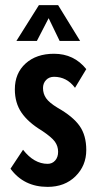

<svg xmlns="http://www.w3.org/2000/svg" viewBox="-20 -720 384 750"><path d="M191 -510Q269 -510 317 -450L273 -377Q241 -420 191 -420Q172 -420 160 -407.5Q148 -395 148 -376Q148 -354 160 -336.5Q172 -319 205 -299Q265 -265 291 -228Q317 -191 317 -134Q317 -73 275 -31.5Q233 10 166 10Q73 10 21 -61L70 -135Q113 -80 166 -80Q184 -80 195.5 -93Q207 -106 207 -127Q207 -149 194.5 -166.5Q182 -184 143 -210Q90 -242 64 -280Q38 -318 38 -371Q38 -434 80 -472Q122 -510 191 -510ZM207 -700 293 -560H213L170 -649L124 -560H44L132 -700Z"/></svg>

Font: Gully ECD Medium
Style: Regular
Weight: 500
Width: 2
Designer: jaikishan Patel
Foundry: MagicType
Version: Version 1.000;Glyphs 3.2 (3242)